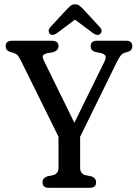

<svg xmlns="http://www.w3.org/2000/svg" viewBox="-20 -894 657 914"><path d="M437.5 -26Q437.5 0 408 0H212Q182.5 0 182.5 -26Q182.5 -46.5 205 -54.5L234.5 -60.5Q258.5 -68.5 258.5 -95V-243L79 -606.5Q69.5 -625 63 -631.8Q56.5 -638.5 46 -641.5L30 -646.5Q16.5 -650.5 11.8 -657.8Q7 -665 7 -674Q7 -700 37 -700H227Q258.5 -700 258.5 -674Q258.5 -654 232 -645L206 -641Q186.5 -635.5 183.8 -628.5Q181 -621.5 191 -601L334 -309.5L477.5 -601.5Q486 -618.5 482.2 -627.5Q478.5 -636.5 460 -641.5L432 -647Q411.5 -654 411.5 -674Q411.5 -700 441.5 -700H580.5Q610 -700 610 -674Q610 -665.5 606 -658.5Q602 -651.5 587.5 -647L578.5 -644.5Q563.5 -640 556 -631.5Q548.5 -623 535 -596.5L361.5 -243V-95Q361.5 -68 385 -60.5L415 -54.5Q437.5 -46 437.5 -26ZM457 -732.5Q444 -721 422 -737L337 -800.5L252 -737Q230 -721.5 217.5 -732.5Q212.5 -737 211.8 -746Q211 -755 219 -764L297 -848.5Q307.5 -859.5 315.8 -866.5Q324 -873.5 336.5 -873.5Q350 -873.5 358.5 -866.8Q367 -860 378 -848.5L456 -764Q464.5 -754.5 463.5 -746Q462.5 -737.5 457 -732.5Z"/></svg>

Font: Fraunces 144pt SuperSoft
Style: Regular
Weight: 400
Version: Version 1.000;[b76b70a41]